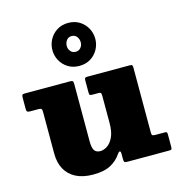

<svg xmlns="http://www.w3.org/2000/svg" viewBox="-123 -950 1017 1079"><g transform="rotate(-15 386.0 -410.0)"><path d="M370 -590Q408 -590 436 -607.5Q464 -625 479.5 -653.5Q495 -682 495 -714.5Q495 -747.5 479.5 -776Q464 -804.5 436 -822.2Q408 -840 370 -840Q332.5 -840 304.5 -822.2Q276.5 -804.5 261 -776Q245.5 -747.5 245.5 -714.5Q245.5 -682 261 -653.5Q276.5 -625 304.5 -607.5Q332.5 -590 370 -590ZM370 -672Q351.5 -672 340.5 -685.5Q329.5 -699 329.5 -715.5Q329.5 -735.5 340.5 -749.5Q351.5 -763.5 370 -763.5Q389 -763.5 400 -749.5Q411 -735.5 411 -715.5Q411 -699 400 -685.5Q389 -672 370 -672ZM105 -151Q105 -97.5 126.2 -59.2Q147.5 -21 188 -0.5Q228.5 20 287 20Q351.5 20 389.8 -0.8Q428 -21.5 451 -56.5Q458.5 -68 464.2 -66.8Q470 -65.5 470 -54V-22.5Q470 -8.5 473.2 -4.2Q476.5 0 490.5 0H734.5Q745 0 747.5 -3.8Q750 -7.5 750 -18.5V-90Q750 -98.5 747.5 -101.8Q745 -105 736.5 -105H684Q669.5 -105 664.8 -107.8Q660 -110.5 660 -125V-501Q660 -512.5 657.2 -516.2Q654.5 -520 643 -520H397Q385.5 -520 382.8 -516Q380 -512 380 -500V-431Q380 -420 384 -417.5Q388 -415 399 -415H434Q445 -415 447.5 -410.2Q450 -405.5 450 -394V-237Q450 -185.5 435.5 -154.8Q421 -124 400 -110.5Q379 -97 360 -97Q337 -97 326 -111.8Q315 -126.5 315 -167V-500.5Q315 -513.5 311 -516.8Q307 -520 295 -520H33Q20.5 -520 17.8 -515.8Q15 -511.5 15 -498.5V-434Q15 -422 19.5 -418.5Q24 -415 36 -415H85Q96.5 -415 100.8 -410.8Q105 -406.5 105 -394.5Z"/></g></svg>

Font: Besley Black
Style: Regular
Weight: 900
Designer: Owen Earl
Foundry: indestructible type*
Version: Version 2.001